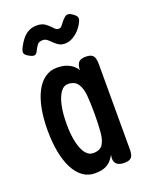

<svg xmlns="http://www.w3.org/2000/svg" viewBox="-131 -745 645 824"><g transform="rotate(-20 191.5 -332.5)"><path d="M291 9Q271 9 259.5 0Q248 -9 248 -28L250 -43Q244 -32 234 -20Q224 -8 206.5 0Q189 8 158 8Q128 8 104 -9.5Q80 -27 63.5 -59Q47 -91 38.5 -136Q30 -181 30 -236Q30 -289 38.5 -333Q47 -377 63.5 -408.5Q80 -440 104 -457Q128 -474 158 -474Q184 -474 202 -467.5Q220 -461 232 -450.5Q244 -440 250 -429L249 -437Q251 -458 260.5 -467Q270 -476 291 -476Q310 -476 319 -470Q328 -464 331 -453Q334 -442 334 -427V-37Q334 -23 331 -12.5Q328 -2 319 3.5Q310 9 291 9ZM181 -76Q213 -76 225.5 -95.5Q238 -115 241 -150.5Q244 -186 244 -234Q244 -281 241 -316Q238 -351 224 -371.5Q210 -392 179 -392Q160 -392 146 -372.5Q132 -353 124 -317.5Q116 -282 116 -232Q116 -184 124 -149Q132 -114 146.5 -95Q161 -76 181 -76ZM140 -674Q164 -674 179 -662.5Q194 -651 204 -639.5Q214 -628 224 -628Q233 -628 239 -635Q245 -642 251.5 -651Q258 -660 267 -667Q273 -673 281.5 -673Q290 -673 300 -666Q317 -655 319.5 -646Q322 -637 316 -626Q309 -610 295.5 -594.5Q282 -579 264.5 -569Q247 -559 228 -559Q208 -559 193.5 -571Q179 -583 167.5 -594.5Q156 -606 143 -606Q126 -606 118.5 -597Q111 -588 101 -568Q96 -558 88 -556.5Q80 -555 64 -564Q46 -574 45 -583.5Q44 -593 52 -608Q61 -626 73 -641Q85 -656 101.5 -665Q118 -674 140 -674Z"/></g></svg>

Font: Fredoka Condensed
Style: Regular
Weight: 400
Width: 3
Designer: Ben Nathan
Foundry: Milena B. Brandão, Ben Nathan
Version: Version 2.001